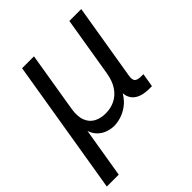

<svg xmlns="http://www.w3.org/2000/svg" viewBox="-208 -672 1003 1003"><g transform="rotate(-45 293.0 -171.0)"><path d="M-1.5 204.1 122.6 -545.9H210.4L155.8 -214.8Q147.5 -163.1 160.2 -131.1Q172.9 -99.1 200.4 -84.5Q228 -69.8 264.2 -69.8Q302.2 -69.8 333.7 -85.2Q365.2 -100.6 387 -132.6Q408.7 -164.6 417 -214.8L471.7 -545.9H559.6L489.7 -123.5Q485.4 -96.7 495.1 -86.2Q504.9 -75.7 534.7 -75.7H548.8L536.1 0H518.6Q451.7 0 422.6 -31Q393.6 -62 403.8 -122.6L412.1 -171.9H432.1Q423.3 -117.7 402.3 -82.5Q381.3 -47.4 354.2 -27.8Q327.1 -8.3 299.8 -0.2Q272.5 7.8 250.5 7.8Q228.5 7.8 203.9 -0.2Q179.2 -8.3 158.9 -28.1Q138.7 -47.9 129.4 -82.8Q120.1 -117.7 128.9 -171.9H148.9L86.4 204.1Z"/></g></svg>

Font: Inter Variable
Style: Italic
Weight: 400
Italic angle: -9.39999°
Designer: Rasmus Andersson
Foundry: rsms
Version: Version 4.001;git-9221beed3